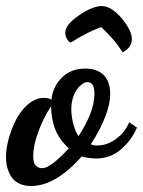

<svg xmlns="http://www.w3.org/2000/svg" viewBox="-32 -584 474 636"><path d="M83 -40C79.6 -47.4 78.1 -56.6 78.1 -67.9C78.1 -91.3 84 -118.7 95.7 -149.4C106.9 -180.2 121.1 -207.5 137.2 -231.9C138.7 -173.8 153.3 -131.8 195.8 -92.8C181.6 -76.7 166.5 -62 149.4 -47.9C132.3 -33.7 118.2 -26.9 106.9 -26.9C97.2 -26.9 89.4 -31.2 83 -40ZM228 -132.8C212.9 -154.8 204.1 -193.4 204.1 -222.2C204.1 -253.9 215.3 -287.1 238.8 -304.2C245.1 -309.6 251.5 -312 257.8 -312C267.1 -312 273.4 -307.6 276.9 -298.8C279.3 -293 280.8 -284.2 280.8 -272.9C280.8 -233.4 263.2 -186.5 228 -132.8ZM393.1 -172.9C384.8 -153.8 371.1 -137.7 352.1 -123.5C333 -109.4 312 -102.1 290 -102.1C281.2 -102.1 274.4 -103.5 269 -106C311.5 -172.9 333 -228.5 333 -272.9C333 -321.8 308.6 -356.9 250 -356.9C220.2 -356.9 194.8 -347.7 174.8 -328.6C154.3 -309.6 142.1 -284.7 138.2 -253.9C131.8 -257.8 123.5 -259.8 112.8 -259.8C77.1 -259.8 42.5 -228.5 21.5 -188C0.5 -147 -12.2 -100.1 -12.2 -64.9C-12.2 -41.5 -7.8 -21 3.9 -1C15.1 19 39.1 32.2 70.8 32.2C125 32.2 180.7 -0.5 238.8 -65.9C252.9 -61.5 269 -59.1 287.1 -59.1C317.9 -59.1 345.2 -68.8 368.2 -88.9C391.1 -108.4 408.7 -131.8 420.9 -159.2L421.9 -161.1L396 -179.2ZM205.1 -444.8C243.7 -468.8 276.4 -484.9 303.2 -494.1C333.5 -466.3 356 -439.9 371.1 -415L373 -411.1L377.9 -413.1C396 -422.9 404.8 -437 404.8 -455.1C404.8 -473.1 393.6 -496.1 371.1 -523.4C348.1 -550.3 326.2 -564 305.2 -564C285.2 -564 259.8 -553.7 229.5 -533.2C199.2 -512.2 184.1 -493.2 184.1 -475.1C184.1 -464.8 189.9 -450.2 199.2 -444.8L202.1 -442.9Z"/></svg>

Font: Dancing Script
Style: Regular
Weight: 800
Designer: Pablo Impallari
Foundry: Pablo Impallari
Version: Version 2.001